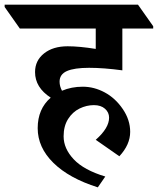

<svg xmlns="http://www.w3.org/2000/svg" viewBox="-89 -642 670 814"><path d="M163.6 -295.9Q163.6 -276.4 173.8 -257.3Q213.9 -274.4 261.7 -274.4Q310.1 -274.4 355 -250.2Q399.9 -226.1 431.4 -179.9Q462.9 -133.8 462.9 -83Q462.9 -28.8 417 20.5L316.9 -49.3Q373.5 -99.1 373.5 -143.1Q373.5 -165.5 356.2 -180.9Q338.9 -196.3 309.1 -196.3Q277.8 -196.3 248.3 -181.9Q218.8 -167.5 199.7 -137.5Q180.7 -107.4 180.7 -64Q180.7 -12.2 223.6 33.4Q266.6 79.1 357.4 106.4L325.7 152.3Q203.6 113.8 137.2 48.3Q70.8 -17.1 70.8 -98.6Q70.8 -180.2 126 -228Q59.6 -271 59.6 -336.4Q59.6 -385.3 97.7 -415.5Q135.7 -445.8 197.8 -445.8Q247.6 -445.8 316.9 -434.6V-521H-4.9L-69.3 -612.3V-622.1H496.1L560.5 -530.8V-521H429.7V-343.8Q350.1 -354.5 288.6 -354.5Q226.1 -354.5 194.8 -340.8Q163.6 -327.1 163.6 -295.9Z"/></svg>

Font: Noto Serif Devanagari
Style: Bold
Weight: 700
Designer: Monotype Design Team
Foundry: Monotype Imaging Inc.
Version: Version 1.01